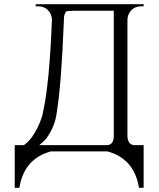

<svg xmlns="http://www.w3.org/2000/svg" viewBox="-20 -720 755 913"><path d="M493 -30Q521 -35 521 -73V-669H378Q327 -670 297 -667Q283 -654 284 -627Q272 -319 250 -186Q242 -119 200 -61Q183 -43 167 -30ZM663 173H641Q618 34 491 0H222Q95 34 72 173H50V-30H94Q122 -50 143 -85Q177 -142 185 -189Q215 -321 227 -627Q226 -653 208 -672Q189 -690 163 -690H150V-700H663V-690H650Q624 -690 605 -672Q587 -653 586 -627V-73Q587 -35 615 -30H663Z"/></svg>

Font: Cinzel(RUS BY LYAJKA)
Style: Regular
Weight: 400
Designer: Natanael Gama
Version: Version 1.001;PS 001.001;hotconv 1.0.56;makeotf.lib2.0.21325